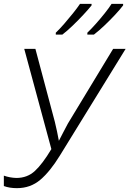

<svg xmlns="http://www.w3.org/2000/svg" viewBox="-23 -968 673 998"><path d="M65 10Q26 10 -3 -1V-55Q28 -44 62 -43Q119 -43 158.5 -79.5Q198 -116 244 -193L103 -714H161L262 -335Q268 -310 273.5 -284.5Q279 -259 283 -236Q294 -257 306 -280.5Q318 -304 330 -326L565 -714H630L288 -159Q237 -76 186 -33Q135 10 65 10ZM431 -798Q451 -817 475 -844Q499 -871 521 -898.5Q543 -926 557 -948H617V-940Q602 -920 576 -892Q550 -864 520.5 -836Q491 -808 465 -788H431ZM267 -798Q287 -817 310.5 -844Q334 -871 356 -898.5Q378 -926 393 -948H453V-940Q437 -920 411 -892Q385 -864 356 -836Q327 -808 301 -788H267Z"/></svg>

Font: Noto Sans Light
Style: Italic
Weight: 300
Italic angle: -12°
Designer: Monotype Design Team
Foundry: Monotype Imaging Inc.
Version: Version 2.013; ttfautohint (v1.8.4.7-5d5b)